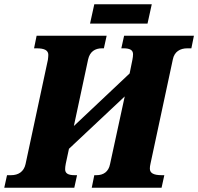

<svg xmlns="http://www.w3.org/2000/svg" viewBox="-57 -882 931 902"><path d="M366 -771H636L656 -862H386ZM-37 0H292L305 -59H294C262 -59 249 -68 249 -87C249 -94 250 -103 252 -113L267 -183L529 -429L460 -111C453 -75 429 -59 396 -59H386L374 0H702L715 -59H703C664 -59 647 -69 647 -90C647 -96 648 -105 650 -113L755 -603C762 -639 789 -655 823 -655H842L854 -714H526L513 -655H523C555 -655 568 -646 568 -627C568 -620 567 -611 565 -601L552 -537L290 -290L357 -603C365 -639 389 -655 422 -655H431L444 -714H115L103 -655H115C153 -655 170 -645 170 -624C170 -618 169 -609 168 -601L63 -111C55 -75 29 -59 -5 -59H-24Z"/></svg>

Font: Noto Serif SemiCondensed Black
Style: Italic
Weight: 900
Width: 4
Italic angle: -12°
Designer: Monotype Design Team
Foundry: Monotype Imaging Inc.
Version: Version 2.014